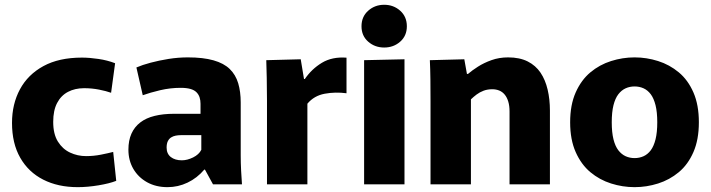

<svg xmlns="http://www.w3.org/2000/svg" viewBox="-20 -772 2976 804"><path d="M305.3 11.7Q222.8 11.7 161 -19.8Q99.2 -51.2 64.8 -111.3Q30.3 -171.3 30.3 -257.5Q30.3 -336.3 63.6 -398.1Q96.8 -459.8 161.9 -495.3Q227 -530.8 323.2 -530.8Q354.5 -530.8 392.2 -525.2Q429.8 -519.7 462 -507.2L445.2 -383.5Q424.8 -390.8 394.6 -396.8Q364.3 -402.7 332.2 -402.7Q294 -402.7 264.7 -387.3Q235.5 -372 219.2 -340.8Q202.8 -309.7 202.8 -261.7Q202.8 -210.7 222.4 -179.2Q242 -147.7 273.5 -133Q305 -118.3 340.3 -118.3Q372.3 -118.3 402.4 -124.3Q432.5 -130.3 454 -135.8L466.7 -14.7Q438.8 -3.7 392.8 4Q346.8 11.7 305.3 11.7Z M681.5 11.7Q633.2 11.7 596.2 -8.7Q559.2 -29.2 538.4 -64.7Q517.7 -100.3 517.7 -145.3Q517.7 -183.8 530.4 -212.2Q543.2 -240.7 567.5 -259.3Q591.8 -278 627.5 -286.7Q663.2 -295.5 708.2 -295.5H819.7V-337.5Q819.7 -352.2 815.8 -364.2Q812 -376.2 802.9 -385.5Q793.8 -394.8 777.6 -399.5Q761.3 -404.2 736.5 -404.2Q693.3 -404.2 650.9 -394.3Q608.5 -384.3 577.8 -373.2L551.2 -489.5Q575.8 -500.2 610.8 -509.5Q645.7 -518.8 686.1 -525.3Q726.5 -531.7 766.5 -531.7Q830.8 -531.7 874 -519.4Q917.2 -507.2 942 -483.1Q966.8 -459 977.4 -423.6Q988 -388.2 988 -342.7V-121.5Q988 -90.2 989.7 -56.9Q991.5 -23.7 993.3 0H872L838.2 -61.8H835.5Q805.2 -26.2 765.4 -7.3Q725.7 11.7 681.5 11.7ZM741.5 -100.7Q764 -100.7 788.7 -112.8Q813.3 -125 823 -144.7V-206H736.8Q726.3 -206 715.8 -204Q705.3 -202 696.7 -196.6Q688 -191.2 682.8 -180.8Q677.7 -170.5 677.7 -154Q677.7 -128.2 695.3 -114.4Q713 -100.7 741.5 -100.7Z M1098 0V-351.2Q1098 -406.7 1097 -445.9Q1096 -485.2 1095 -520L1239.3 -523.8L1253 -441.2H1256.5Q1285.2 -483.3 1328.2 -509.2Q1371.2 -535 1431 -530.5V-381.5Q1384 -387.7 1339.7 -379.5Q1295.3 -371.3 1267.2 -337.8V0Z M1504.7 -520 1673.8 -523.8V0H1504.7ZM1588.8 -573Q1549.7 -573 1521.8 -597.5Q1493.8 -622 1493.8 -662Q1493.8 -702.2 1521.8 -727.1Q1549.7 -752 1588.8 -752Q1628 -752 1655.8 -727.1Q1683.7 -702.2 1683.7 -662Q1683.7 -622 1655.8 -597.5Q1628 -573 1588.8 -573Z M1782.8 -347.5Q1782.8 -396.8 1782.3 -439.8Q1781.8 -482.8 1780 -520L1924.3 -523.8L1935.3 -462.5H1939.8Q1956.3 -476.8 1981.3 -492.8Q2006.3 -508.8 2038.2 -520.2Q2070.2 -531.7 2107.7 -531.7Q2156 -531.7 2189.7 -514.7Q2223.3 -497.7 2243.5 -467.6Q2263.7 -437.5 2273.2 -396.8Q2282.8 -356.2 2282.8 -308.8V0H2113.7V-304.8Q2113.7 -329.2 2108.3 -346.8Q2103 -364.3 2093.4 -375.9Q2083.8 -387.5 2070.5 -392.9Q2057.2 -398.3 2041.2 -398.3Q2021.5 -398.3 2005.1 -392.2Q1988.7 -386 1975.7 -376.2Q1962.7 -366.3 1952 -356V0H1782.8Z M2637.3 11.7Q2587.2 11.7 2539 -3.6Q2490.8 -18.8 2452.2 -51Q2413.7 -83.2 2390.6 -135.3Q2367.5 -187.3 2367.5 -260Q2367.5 -332.7 2390.6 -384.7Q2413.7 -436.8 2452.2 -469Q2490.8 -501.2 2539 -516.4Q2587.2 -531.7 2637.3 -531.7Q2687.5 -531.7 2735.7 -516.4Q2783.8 -501.2 2822.5 -469Q2861.2 -436.8 2883.8 -384.7Q2906.5 -332.7 2906.5 -260Q2906.5 -187.3 2883.8 -135.3Q2861.2 -83.2 2822.5 -51Q2783.8 -18.8 2735.7 -3.6Q2687.5 11.7 2637.3 11.7ZM2637.3 -110Q2657.5 -110 2674.9 -117.8Q2692.3 -125.7 2705.1 -142.7Q2717.8 -159.7 2725.1 -188.7Q2732.3 -217.7 2732.3 -260Q2732.3 -302.3 2725.1 -331.3Q2717.8 -360.3 2705.1 -377.3Q2692.3 -394.3 2674.9 -402.2Q2657.5 -410 2637.3 -410Q2617.2 -410 2599.8 -402.2Q2582.5 -394.3 2569.3 -377.3Q2556.2 -360.3 2548.9 -331.3Q2541.7 -302.3 2541.7 -260Q2541.7 -217.7 2548.9 -188.7Q2556.2 -159.7 2569.3 -142.7Q2582.5 -125.7 2599.8 -117.8Q2617.2 -110 2637.3 -110Z"/></svg>

Font: Murecho Thin
Style: Regular
Weight: 100
Designer: Neil Summerour
Foundry: Positype
Version: Version 1.010